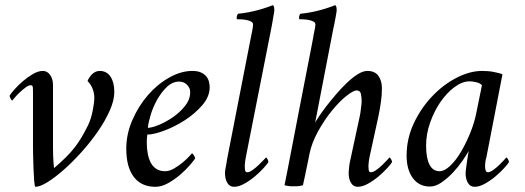

<svg xmlns="http://www.w3.org/2000/svg" viewBox="-20 -713 2019 739"><path d="M188 -66Q187 -74 186 -86.5Q185 -99 184.5 -114Q184 -129 184 -145.5Q184 -162 184 -178V-386Q184 -409 173 -424.5Q162 -440 145 -440Q127 -440 106.5 -428Q86 -416 67.5 -400Q49 -384 35 -368Q21 -352 17 -345Q17 -340 21 -333Q25 -326 27 -326Q28 -327 36 -336.5Q44 -346 55 -356.5Q66 -367 78 -376Q90 -385 98 -385Q106 -385 106.5 -375.5Q107 -366 107 -359V-150Q107 -139 107.5 -114Q108 -89 109 -63.5Q110 -38 111.5 -17.5Q113 3 116 6Q134 6 163 -12Q192 -30 226 -60Q260 -90 294.5 -128.5Q329 -167 357 -207.5Q385 -248 402.5 -287.5Q420 -327 420 -359Q420 -377 416.5 -391.5Q413 -406 406 -417Q399 -428 388.5 -434Q378 -440 364 -440Q355 -440 347.5 -436.5Q340 -433 334 -427Q328 -421 323.5 -414Q319 -407 317 -401Q330 -388 336.5 -371Q343 -354 343 -337Q343 -328 341.5 -315.5Q340 -303 337 -288Q334 -273 329.5 -258Q325 -243 318 -229Q306 -205 294.5 -185.5Q283 -166 268.5 -147Q254 -128 234.5 -108.5Q215 -89 188 -66Z M720 -440Q677 -440 631.5 -414.5Q586 -389 549.5 -347Q513 -305 489.5 -251Q466 -197 466 -141Q466 -70 495 -32Q524 6 578 6Q602 6 627 -8Q652 -22 673.5 -40.5Q695 -59 710.5 -77Q726 -95 731 -103Q731 -108 726 -115.5Q721 -123 719 -123Q718 -122 708 -111Q698 -100 683 -87.5Q668 -75 650 -64.5Q632 -54 615 -54Q596 -54 582.5 -62.5Q569 -71 561 -85.5Q553 -100 549 -120Q545 -140 545 -163Q545 -165 545 -170Q545 -175 545.5 -180Q546 -185 546.5 -189.5Q547 -194 547 -195Q571 -195 611.5 -210Q652 -225 691 -250Q730 -275 758.5 -308Q787 -341 787 -377Q787 -388 784 -399.5Q781 -411 773 -420Q765 -429 752.5 -434.5Q740 -440 720 -440ZM549 -221Q551 -241 560 -271Q569 -301 585 -329.5Q601 -358 622.5 -378.5Q644 -399 670 -399Q677 -399 684.5 -396.5Q692 -394 698 -388.5Q704 -383 708 -375.5Q712 -368 712 -358Q712 -330 692 -305Q672 -280 645 -261.5Q618 -243 591 -232Q564 -221 549 -221Z M945 -566 854 -100Q853 -92 851.5 -83.5Q850 -75 848.5 -68Q847 -61 846.5 -55.5Q846 -50 846 -47Q846 -24 855 -9Q864 6 881 6Q899 6 920.5 -6Q942 -18 961 -34Q980 -50 994.5 -66Q1009 -82 1013 -89Q1013 -94 1009.5 -100.5Q1006 -107 1004 -107Q1003 -106 994.5 -97Q986 -88 975 -77.5Q964 -67 952 -58.5Q940 -50 932 -50Q924 -50 923 -59Q922 -68 922 -75Q922 -79 923.5 -91.5Q925 -104 926 -107L1023 -598Q1025 -607 1027 -619Q1029 -631 1031 -642.5Q1033 -654 1034.5 -662.5Q1036 -671 1036 -674Q1036 -679 1035 -685Q1034 -691 1030 -693Q1022 -690 1008 -685Q994 -680 976 -675Q958 -670 937.5 -666Q917 -662 896 -660Q893 -657 891.5 -649.5Q890 -642 892 -639Q898 -639 908.5 -638.5Q919 -638 929 -636Q939 -634 946.5 -630Q954 -626 954 -619Q954 -611 951 -595.5Q948 -580 945 -566Z M1262 -598Q1264 -607 1266.5 -619Q1269 -631 1271 -642.5Q1273 -654 1274.5 -662.5Q1276 -671 1276 -674Q1276 -679 1275 -685Q1274 -691 1270 -693Q1262 -690 1248 -685Q1234 -680 1216 -675Q1198 -670 1177.5 -666Q1157 -662 1136 -660Q1133 -657 1131.5 -649.5Q1130 -642 1132 -639Q1138 -639 1148.5 -638.5Q1159 -638 1169 -636Q1179 -634 1186.5 -630Q1194 -626 1194 -619Q1194 -611 1190.5 -595.5Q1187 -580 1185 -566Q1185 -565 1177 -524Q1169 -483 1157 -421.5Q1145 -360 1131 -288Q1117 -216 1105 -153Q1093 -90 1084.5 -47Q1076 -4 1075 0Q1080 1 1084.5 2Q1089 3 1093.5 3.5Q1098 4 1102 4Q1106 4 1110 4Q1114 4 1118.5 4Q1123 4 1128 3.5Q1133 3 1137.5 2Q1142 1 1146 0Q1150 -18 1153.5 -34.5Q1157 -51 1160 -66Q1163 -81 1166 -94.5Q1169 -108 1171 -120Q1180 -164 1204.5 -208Q1229 -252 1257.5 -287Q1286 -322 1313 -343.5Q1340 -365 1353 -365Q1366 -365 1369 -352Q1372 -339 1372 -322Q1372 -318 1371 -310Q1370 -302 1369 -293.5Q1368 -285 1367 -277.5Q1366 -270 1365 -267L1329 -100Q1327 -92 1325.5 -83.5Q1324 -75 1323.5 -68Q1323 -61 1322.5 -55.5Q1322 -50 1322 -47Q1322 -24 1331 -9Q1340 6 1357 6Q1375 6 1396.5 -6Q1418 -18 1437 -34Q1456 -50 1470.5 -66Q1485 -82 1489 -89Q1489 -94 1485 -100.5Q1481 -107 1479 -107Q1478 -106 1470 -97Q1462 -88 1451 -77.5Q1440 -67 1428 -58.5Q1416 -50 1408 -50Q1400 -50 1399 -59Q1398 -68 1398 -75Q1398 -79 1399.5 -91.5Q1401 -104 1402 -107L1436 -263Q1439 -277 1441.5 -291.5Q1444 -306 1446 -319.5Q1448 -333 1449 -346.5Q1450 -360 1450 -373Q1450 -402 1436.5 -421Q1423 -440 1394 -440Q1377 -440 1356.5 -427Q1336 -414 1315 -394Q1294 -374 1273.5 -350Q1253 -326 1236 -304Q1219 -282 1207.5 -264.5Q1196 -247 1193 -241Q1199 -271 1204.5 -300.5Q1210 -330 1216 -360Q1222 -390 1227.5 -419.5Q1233 -449 1239 -479Q1245 -509 1250.5 -538.5Q1256 -568 1262 -598Z M1835 -440Q1789 -440 1738 -414Q1687 -388 1644 -343Q1601 -298 1573 -239Q1545 -180 1545 -114Q1545 -60 1569 -27.5Q1593 5 1635 5Q1657 5 1680.5 -11.5Q1704 -28 1724.5 -50Q1745 -72 1761 -95.5Q1777 -119 1784 -132Q1783 -127 1781 -114.5Q1779 -102 1777 -88Q1775 -74 1773.5 -62.5Q1772 -51 1772 -47Q1772 -24 1781 -9Q1790 6 1807 6Q1825 6 1846.5 -6Q1868 -18 1887 -34Q1906 -50 1920.5 -66Q1935 -82 1939 -89Q1939 -94 1935 -100.5Q1931 -107 1929 -107Q1928 -106 1920 -97Q1912 -88 1901 -77.5Q1890 -67 1878 -58.5Q1866 -50 1858 -50Q1852 -50 1849.5 -56.5Q1847 -63 1847 -72Q1847 -82 1848.5 -92Q1850 -102 1852 -107L1914 -427Q1907 -430 1898.5 -432Q1890 -434 1880.5 -436Q1871 -438 1859.5 -439Q1848 -440 1835 -440ZM1788 -400Q1798 -400 1813 -396.5Q1828 -393 1835 -385L1813 -277Q1806 -241 1790 -201.5Q1774 -162 1754.5 -129Q1735 -96 1713 -75Q1691 -54 1672 -54Q1646 -54 1633 -79.5Q1620 -105 1620 -153Q1620 -197 1635.5 -241Q1651 -285 1675 -320Q1699 -355 1729 -377.5Q1759 -400 1788 -400Z"/></svg>

Font: Vermiglione
Style: Italic
Weight: 400
Italic angle: -11°
Version: Version 1.105